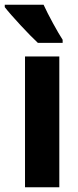

<svg xmlns="http://www.w3.org/2000/svg" viewBox="-49 -852 326 806"><path d="M134 -832H-29V-822C-3 -788 76 -703 110 -672H214V-685C194 -715 152 -792 134 -832ZM200 -66V-615H56V-66Z"/></svg>

Font: Noto Sans Malayalam UI ExtraCondensed ExtraBold
Style: Regular
Weight: 800
Width: 2
Designer: Jelle Bosma - Monotype Design Team
Foundry: Monotype Imaging Inc.
Version: Version 2.104